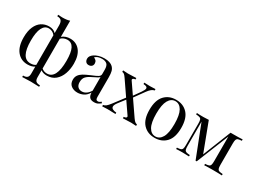

<svg xmlns="http://www.w3.org/2000/svg" viewBox="-44 -1176 2553 1917"><g transform="rotate(30 1232.5 -217.5)"><path d="M604.8 -226.6Q604.8 -164.5 585.9 -110.5Q566.9 -56.5 527.4 -22.6Q487.9 11.3 427.4 11.3Q384.7 11.3 358.1 -9.7V71Q358.1 104 373 116.5Q387.9 129 419.4 129V146L402.4 145.2Q339.5 142.7 321.8 142.7Q304 142.7 241.1 145.2L224.2 146V129Q255.6 129 270.6 116.5Q285.5 104 285.5 71V-9.7Q254.8 11.3 205.6 11.3Q130.6 11.3 84.7 -44.4Q38.7 -100 38.7 -205.6Q38.7 -278.2 60.5 -327.8Q82.3 -377.4 120.2 -402Q158.1 -426.6 205.6 -426.6Q257.3 -426.6 285.5 -396V-483.9Q285.5 -521 271.8 -537.9Q258.1 -554.8 224.2 -554.8V-571.8Q250 -569.4 274.2 -569.4Q325 -569.4 358.1 -580.6V-394.4Q395.2 -426.6 450.8 -426.6Q520.2 -426.6 562.5 -374.6Q604.8 -322.6 604.8 -226.6ZM285.5 -29.8V-371Q271.8 -389.5 253.2 -398.8Q234.7 -408.1 213.7 -408.1Q166.1 -408.1 141.5 -358.9Q116.9 -309.7 116.9 -212.1Q116.9 -111.3 144 -62.1Q171 -12.9 225.8 -12.9Q262.9 -12.9 285.5 -29.8ZM526.6 -215.3Q526.6 -312.1 503.2 -357.3Q479.8 -402.4 430.6 -402.4Q409.7 -402.4 390.7 -394.8Q371.8 -387.1 358.1 -372.6V-29.8Q383.1 -7.3 419.4 -7.3Q526.6 -7.3 526.6 -215.3Z M941.9 -396Q960.5 -377.4 967.3 -352.4Q974.2 -327.4 974.2 -283.1V-58.9Q974.2 -38.7 979.8 -29.8Q985.5 -21 999.2 -21Q1008.9 -21 1017.3 -25.4Q1025.8 -29.8 1035.5 -37.9L1044.4 -24.2Q1023.4 -8.1 1008.5 -1.2Q993.5 5.6 971 5.6Q932.3 5.6 916.9 -13.7Q901.6 -33.1 901.6 -66.1Q878.2 -26.6 845.2 -10.5Q812.1 5.6 777.4 5.6Q733.9 5.6 704.4 -17.3Q675 -40.3 675 -84.7Q675 -115.3 689.9 -137.1Q704.8 -158.9 731.9 -175Q758.9 -191.1 804.8 -210.5L821.8 -217.7Q864.5 -234.7 883.1 -247.2Q901.6 -259.7 901.6 -279V-329Q901.6 -375.8 881.9 -393.1Q862.1 -410.5 826.6 -410.5Q770.2 -410.5 746.8 -381.5Q762.9 -377.4 773.8 -364.5Q784.7 -351.6 784.7 -332.3Q784.7 -312.1 771.8 -300.4Q758.9 -288.7 737.1 -288.7Q716.9 -288.7 705.2 -302.4Q693.5 -316.1 693.5 -338.7Q693.5 -370.2 731.5 -396Q750.8 -408.9 779.8 -417.7Q808.9 -426.6 844.4 -426.6Q877.4 -426.6 902.4 -418.5Q927.4 -410.5 941.9 -396ZM824.2 -200Q787.9 -183.1 766.9 -160.9Q746 -138.7 746 -97.6Q746 -62.9 763.7 -44.8Q781.5 -26.6 810.5 -26.6Q863.7 -26.6 901.6 -87.9V-246Q895.2 -237.1 881.9 -229.4Q868.5 -221.8 824.2 -200Z M1453.2 -16.9V0Q1411.3 -3.2 1396 -3.2Q1368.5 -3.2 1300.8 0V-16.9Q1313.7 -16.9 1323 -21.8Q1332.3 -26.6 1332.3 -34.7Q1332.3 -40.3 1329 -44.4L1237.1 -178.2L1178.2 -101.6Q1155.6 -71.8 1155.6 -53.2Q1155.6 -36.3 1171.4 -27Q1187.1 -17.7 1215.3 -16.1V0Q1173.4 -2.4 1123.4 -2.4Q1087.9 -2.4 1062.1 0V-16.1Q1078.2 -17.7 1094.8 -30.6Q1111.3 -43.5 1133.1 -72.6L1225.8 -194.4L1113.7 -358.1Q1097.6 -381.5 1087.9 -389.1Q1078.2 -396.8 1063.7 -398.4V-415.3Q1105.6 -412.1 1121 -412.1Q1148.4 -412.1 1216.1 -415.3V-398.4Q1203.2 -398.4 1194 -393.5Q1184.7 -388.7 1184.7 -380.6Q1184.7 -375 1187.9 -371L1274.2 -245.2L1329.8 -323.4Q1354 -358.1 1354 -374.2Q1354 -385.5 1343.1 -391.5Q1332.3 -397.6 1308.1 -399.2V-415.3Q1350 -412.9 1375.8 -412.9Q1411.3 -412.9 1437.1 -415.3V-399.2Q1404 -395.2 1366.1 -342.7L1284.7 -229.8L1403.2 -57.3Q1417.7 -37.1 1427.8 -28.6Q1437.9 -20.2 1453.2 -16.9Z M1854 -207.3Q1854 -96.8 1803.6 -42.7Q1753.2 11.3 1671 11.3Q1588.7 11.3 1538.3 -42.7Q1487.9 -96.8 1487.9 -207.3Q1487.9 -317.7 1538.3 -372.2Q1588.7 -426.6 1671 -426.6Q1753.2 -426.6 1803.6 -372.2Q1854 -317.7 1854 -207.3ZM1566.1 -207.3Q1566.1 -103.2 1594.4 -54Q1622.6 -4.8 1671 -4.8Q1719.4 -4.8 1747.6 -54Q1775.8 -103.2 1775.8 -207.3Q1775.8 -311.3 1747.6 -360.9Q1719.4 -410.5 1671 -410.5Q1622.6 -410.5 1594.4 -360.9Q1566.1 -311.3 1566.1 -207.3Z M2376.6 -329.8V-85.5Q2376.6 -54.8 2381.5 -41.1Q2386.3 -27.4 2399.6 -22.6Q2412.9 -17.7 2441.9 -16.1V0Q2404.8 -2.4 2341.9 -2.4Q2272.6 -2.4 2238.7 0V-16.1Q2267.7 -17.7 2281 -22.6Q2294.4 -27.4 2299.2 -41.1Q2304 -54.8 2304 -85.5V-368.5L2154 4H2141.1L1997.6 -363.7V-85.5Q1997.6 -54.8 2002.4 -41.1Q2007.3 -27.4 2020.6 -22.6Q2033.9 -17.7 2062.9 -16.1V0Q2033.9 -2.4 1989.5 -2.4Q1941.1 -2.4 1914.5 0V-16.1Q1943.5 -17.7 1956.9 -22.6Q1970.2 -27.4 1975 -41.1Q1979.8 -54.8 1979.8 -85.5V-329.8Q1979.8 -360.5 1975 -374.2Q1970.2 -387.9 1956.9 -392.7Q1943.5 -397.6 1914.5 -399.2V-415.3Q1941.1 -412.9 1989.5 -412.9Q2025 -412.9 2051.6 -415.3L2175 -88.7L2304 -412.9H2341.9Q2403.2 -412.9 2441.9 -415.3V-399.2Q2412.9 -397.6 2399.6 -392.7Q2386.3 -387.9 2381.5 -374.2Q2376.6 -360.5 2376.6 -329.8Z"/></g></svg>

Font: Playfair Display
Style: Regular
Weight: 400
Designer: Claus Eggers Sørensen
Foundry: Claus Eggers Sørensen
Version: Version 1.005; ttfautohint (v1.2) -l 10 -r 42 -G 200 -x 21 -